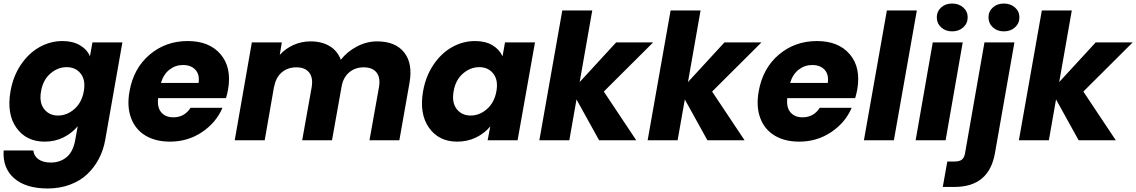

<svg xmlns="http://www.w3.org/2000/svg" viewBox="-33 -800 6480 1095"><path d="M26.9 -279.8Q42 -365.7 86.4 -431.4Q130.9 -497.1 192.6 -531.5Q254.4 -565.9 323.2 -565.9Q382.3 -565.9 422.9 -542Q463.4 -518.1 480 -479L494.1 -558.1H665L566.9 -1Q556.6 56.2 531 105.2Q505.4 154.3 465.3 192.6Q425.3 231 366.9 252.9Q308.6 274.9 238.8 274.9Q114.3 274.9 47.6 216.6Q-19 158.2 -12.2 58.1H157.2Q160.2 89.8 186.5 108.4Q212.9 127 256.8 127Q309.6 127 346.7 96.4Q383.8 65.9 396 -1L410.2 -80.1Q377.9 -41 329.3 -16.6Q280.8 7.8 222.2 7.8Q116.7 7.8 60.5 -71.3Q4.4 -150.4 26.9 -279.8ZM347.2 -417Q296.4 -417 254.2 -380.4Q211.9 -343.8 201.2 -279.8Q189.5 -215.8 218.3 -178.5Q247.1 -141.1 297.9 -141.1Q349.1 -141.1 391.1 -178Q433.1 -214.8 444.8 -278.8Q456.5 -342.8 427.5 -379.9Q398.4 -417 347.2 -417Z M1010.7 -429.2Q967.3 -429.2 933.3 -402.6Q899.4 -376 884.8 -327.1H1099.6Q1106.4 -375.5 1081.3 -402.3Q1056.2 -429.2 1010.7 -429.2ZM1235.8 -185.1Q1199.7 -100.6 1118.9 -46.4Q1038.1 7.8 936.5 7.8Q854.5 7.8 796.9 -26.6Q739.3 -61 714.6 -126.5Q689.9 -191.9 705.6 -278.8Q728.5 -410.2 820.1 -488Q911.6 -565.9 1037.6 -565.9Q1161.1 -565.9 1225.3 -490.2Q1289.6 -414.6 1267.6 -289.1Q1263.7 -267.6 1255.9 -240.2H868.7Q862.8 -186.5 887.2 -158.7Q911.6 -130.9 955.6 -130.9Q1019 -130.9 1053.7 -185.1Z M2074.2 0 2128.4 -303.2Q2137.7 -357.4 2114.3 -386.7Q2090.8 -416 2041.5 -416Q1991.7 -416 1957.5 -386.5Q1923.3 -356.9 1914.6 -303.2L1860.4 0H1690.4L1744.6 -303.2Q1753.4 -357.4 1730 -386.7Q1706.5 -416 1657.2 -416Q1607.4 -416 1573.2 -386.5Q1539.1 -356.9 1530.3 -303.2V-308.1L1476.6 0H1305.7L1403.3 -558.1H1574.2L1562.5 -486.8Q1594.2 -522.5 1640.1 -543.2Q1686 -564 1738.3 -564Q1802.2 -564 1847.2 -536.9Q1892.1 -509.8 1910.6 -459Q1947.3 -505.9 2002.7 -534.9Q2058.1 -564 2117.7 -564Q2222.2 -564 2272.2 -500.7Q2322.3 -437.5 2302.2 -326.2L2244.6 0Z M2379.9 -279.8Q2395 -365.7 2439.5 -431.4Q2483.9 -497.1 2545.7 -531.5Q2607.4 -565.9 2676.3 -565.9Q2735.4 -565.9 2775.4 -542Q2815.4 -518.1 2833 -479L2847.2 -558.1H3018.1L2918.9 0H2748L2763.2 -79.1Q2731 -40 2682.1 -16.1Q2633.3 7.8 2574.2 7.8Q2469.7 7.8 2413.6 -71.5Q2357.4 -150.9 2379.9 -279.8ZM2700.2 -417Q2649.4 -417 2607.2 -380.4Q2564.9 -343.8 2554.2 -279.8Q2542.5 -215.8 2571.3 -178.5Q2600.1 -141.1 2650.9 -141.1Q2702.1 -141.1 2744.1 -178Q2786.1 -214.8 2797.9 -278.8Q2809.6 -342.8 2780.5 -379.9Q2751.5 -417 2700.2 -417Z M3043 0 3173.8 -740.2H3344.7L3272.9 -332L3481 -558.1H3691.9L3410.6 -277.8L3595.7 0H3383.8L3254.9 -232.9L3213.9 0Z M3660.6 0 3791.5 -740.2H3962.4L3890.6 -332L4098.6 -558.1H4309.6L4028.3 -277.8L4213.4 0H4001.5L3872.6 -232.9L3831.5 0Z M4599.1 -429.2Q4555.7 -429.2 4521.7 -402.6Q4487.8 -376 4473.1 -327.1H4688Q4694.8 -375.5 4669.7 -402.3Q4644.5 -429.2 4599.1 -429.2ZM4824.2 -185.1Q4788.1 -100.6 4707.3 -46.4Q4626.5 7.8 4524.9 7.8Q4442.9 7.8 4385.3 -26.6Q4327.6 -61 4303 -126.5Q4278.3 -191.9 4293.9 -278.8Q4316.9 -410.2 4408.4 -488Q4500 -565.9 4626 -565.9Q4749.5 -565.9 4813.7 -490.2Q4877.9 -414.6 4856 -289.1Q4852.1 -267.6 4844.2 -240.2H4457Q4451.2 -186.5 4475.6 -158.7Q4500 -130.9 4543.9 -130.9Q4607.4 -130.9 4642.1 -185.1Z M4894 0 5024.9 -740.2H5195.8L5064.9 0Z M5189 0 5286.6 -558.1H5457.5L5359.9 0ZM5397 -621.1Q5359.4 -621.1 5334.5 -644Q5309.6 -667 5309.6 -701.2Q5309.6 -734.9 5334.2 -757.3Q5358.9 -779.8 5397 -779.8Q5435.5 -779.8 5460.7 -757.3Q5485.8 -734.9 5485.8 -701.2Q5485.8 -667 5460.7 -644Q5435.5 -621.1 5397 -621.1Z M5581.5 -558.1H5752.4L5641.6 71.8Q5608.4 266.1 5410.6 266.1H5343.8L5369.6 121.1H5410.6Q5439 121.1 5452.6 110.4Q5466.3 99.6 5470.7 74.2ZM5691.9 -621.1Q5654.3 -621.1 5629.4 -644Q5604.5 -667 5604.5 -701.2Q5604.5 -734.9 5629.2 -757.3Q5653.8 -779.8 5691.9 -779.8Q5730.5 -779.8 5755.6 -757.3Q5780.8 -734.9 5780.8 -701.2Q5780.8 -667 5755.6 -644Q5730.5 -621.1 5691.9 -621.1Z M5777.8 0 5908.7 -740.2H6079.6L6007.8 -332L6215.8 -558.1H6426.8L6145.5 -277.8L6330.6 0H6118.7L5989.7 -232.9L5948.7 0Z"/></svg>

Font: SVN-Poppins
Style: Bold Italic
Weight: 700
Italic angle: -10°
Designer: Ninad Kale (Devanagari), Jonny Pinhorn (Latin)
Foundry: Indian Type Foundry
Version: Version 3.002 2017